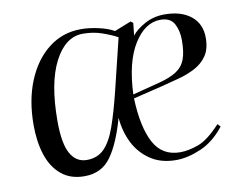

<svg xmlns="http://www.w3.org/2000/svg" viewBox="-64 -613 904 714"><g transform="rotate(-10 387.5 -256.5)"><path d="M598 -527Q660 -527 697 -497.5Q734 -468 734 -415Q734 -373 716.5 -347.5Q699 -322 670.5 -307Q642 -292 608.5 -283Q575 -274 543 -266L432 -239Q436 -130 467.5 -71Q499 -12 567 -12Q598 -12 635.5 -25.5Q673 -39 721 -91L731 -80Q691 -29 641 -7.5Q591 14 547 14Q490 14 450 -13Q410 -40 388.5 -83.5Q367 -127 363 -178Q337 -85 301.5 -35.5Q266 14 201 14Q148 14 113.5 -15Q79 -44 63 -93.5Q47 -143 47 -205Q47 -300 77 -372.5Q107 -445 160 -486Q213 -527 282 -527Q313 -527 348.5 -519Q384 -511 406 -498L469 -523L478 -516L473 -469Q489 -490 522.5 -508.5Q556 -527 598 -527ZM645 -422Q645 -457 631 -483.5Q617 -510 579 -510Q521 -510 479 -443Q437 -376 432 -254L533 -280Q576 -291 600.5 -307Q625 -323 635 -350Q645 -377 645 -422ZM220 -44Q260 -44 285.5 -69.5Q311 -95 329.5 -147Q348 -199 368 -280L415 -473Q391 -486 358 -497.5Q325 -509 286 -509Q220 -509 178.5 -429Q137 -349 137 -205Q137 -120 158.5 -82Q180 -44 220 -44Z"/></g></svg>

Font: Literata 72pt
Style: Italic
Weight: 400
Italic angle: -2°
Designer: Latin by Veronika Burian and Jose Scaglione. Greek by Irene Vlachou. Cyrillic by Vera Evstafieva
Foundry: TypeTogether
Version: Version 3.002